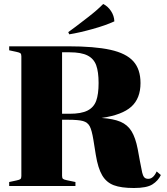

<svg xmlns="http://www.w3.org/2000/svg" viewBox="-20 -932 836 962"><path d="M553 -825Q510 -805 443.5 -786.5Q377 -768 327 -760L322 -771L360 -799Q369 -806 418 -843.5Q467 -881 497 -912Q520 -901 536 -877Q552 -853 553 -825ZM320 -332H291V-51Q291 -40 295.5 -36Q300 -32 315 -29L358 -20V0H26V-20L63 -28Q78 -31 82.5 -35Q87 -39 87 -50V-650Q87 -661 82.5 -665Q78 -669 63 -672L26 -680V-700H320Q454 -700 533 -682.5Q612 -665 648 -625Q684 -585 684 -516Q684 -439 638 -397.5Q592 -356 489 -341Q548 -337 583.5 -322Q619 -307 639 -274.5Q659 -242 670 -185L681 -125Q689 -82 692.5 -67Q696 -52 702.5 -44Q709 -36 723 -36Q748 -36 765 -73L786 -55Q772 -26 743.5 -8Q715 10 651 10Q587 10 550 -4Q513 -18 492 -53.5Q471 -89 460 -156L448 -231Q440 -280 429.5 -299.5Q419 -319 396 -325.5Q373 -332 320 -332ZM291 -362H329Q387 -362 418.5 -378Q450 -394 462 -427Q474 -460 474 -516Q474 -572 462 -605Q450 -638 418.5 -654Q387 -670 329 -670H291Z"/></svg>

Font: Chonburi
Style: Regular
Weight: 400
Designer: Thanarat Vachiruckul and Stawix Ruecha
Foundry: Cadson Demak & Katatrad
Version: Version 1.000